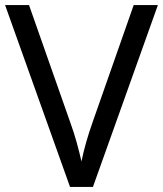

<svg xmlns="http://www.w3.org/2000/svg" viewBox="-20 -734 640 754"><path d="M600 -714 345 0H255L0 -714H94L255 -256Q271 -212 281.5 -173.5Q292 -135 300 -100Q307 -135 318 -174Q329 -213 345 -258L505 -714Z"/></svg>

Font: Apis
Style: Regular
Weight: 400
Designer: Monotype Design Team
Foundry: Monotype Imaging Inc.
Version: Version 2.000; build 0001